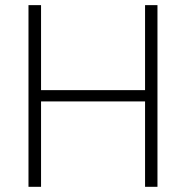

<svg xmlns="http://www.w3.org/2000/svg" viewBox="-20 -720 717 740"><path d="M89.8 -700.2H138.2V-372.6H539.1V-700.2H586.9V0H539.1V-329.1H138.2V0H89.8Z"/></svg>

Font: Selawik Light
Style: Regular
Weight: 300
Designer: Aaron Bell
Foundry: Microsoft Corporation
Version: Version 1.01